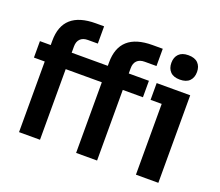

<svg xmlns="http://www.w3.org/2000/svg" viewBox="-124 -939 1284 1119"><g transform="rotate(20 518.0 -379.5)"><path d="M866 -608Q827 -608 807 -628.5Q787 -649 787 -684Q787 -718 807 -738.5Q827 -759 866 -759Q906 -759 926 -738.5Q946 -718 946 -684Q946 -649 926 -628.5Q906 -608 866 -608ZM91 0V-438H24V-540H91V-567Q91 -749 295 -749H346V-642H285Q254 -642 237.5 -625.5Q221 -609 221 -579V-540H445V-561Q445 -743 649 -743H712V-636H639Q608 -636 591.5 -619.5Q575 -603 575 -573V-540H700V-438H575V0H445V-438H221V0ZM816 0V-439H747V-543H955V0Z"/></g></svg>

Font: Cazoo Sans SemiBold
Style: Regular
Weight: 600
Designer: Jonathan Barnbrook, Julián Moncada
Foundry: Barnbrook Fonts
Version: Version 2.000;Glyphs 3.2.3 (3260)